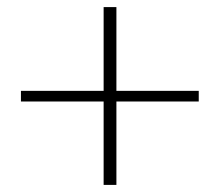

<svg xmlns="http://www.w3.org/2000/svg" viewBox="-20 -626 618 541"><path d="M308 -606V-370H540V-340H308V-105H272V-340H39V-370H272V-606Z"/></svg>

Font: Playfair Display SemiBold
Style: Regular
Weight: 600
Designer: Claus Eggers Sørensen
Foundry: Claus Eggers Sørensen
Version: Version 1.203